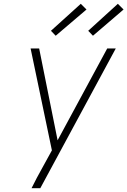

<svg xmlns="http://www.w3.org/2000/svg" viewBox="-20 -990 670 1010"><path d="M146 0Q159 -27 173.5 -54Q188 -81 203 -108L253 -199L141 -735H186L283 -252L544 -735H589L192 0ZM469 -802 444 -828 600 -970 630 -940ZM273 -802 248 -828 405 -970 435 -940Z"/></svg>

Font: Iosevka Extralight Extended
Style: Italic
Weight: 200
Width: 7
Italic angle: -9°
Monospace: yes
Designer: Belleve Invis
Foundry: Belleve Invis
Version: Version 32.5.0; ttfautohint (v1.8.4)